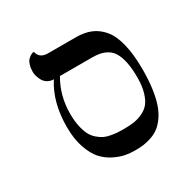

<svg xmlns="http://www.w3.org/2000/svg" viewBox="-135 -674 780 802"><g transform="rotate(-30 255.0 -273.0)"><path d="M332 -415H175.8Q133.8 -344.2 133.8 -256.8Q133.8 -223.1 139.6 -196.3Q145.5 -169.4 154.3 -152.3Q163.1 -135.3 177.5 -122.8Q191.9 -110.4 204.6 -104.2Q217.3 -98.1 235.8 -94.7Q254.4 -91.3 266.1 -90.6Q277.8 -89.8 295.9 -89.8Q324.2 -89.8 345 -92.8Q365.7 -95.7 387.2 -105.5Q408.7 -115.2 422.4 -132.1Q436 -148.9 444.6 -178.5Q453.1 -208 453.1 -249Q453.1 -334 427 -374.5Q400.9 -415 332 -415ZM293 11.2Q269.5 11.2 246.8 7.1Q224.1 2.9 195.3 -11.2Q166.5 -25.4 145.3 -48.8Q124 -72.3 109.1 -115.2Q94.2 -158.2 94.2 -214.8Q94.2 -335 147 -416Q130.4 -416 117.7 -423.8Q105 -431.6 98.6 -443.4Q92.3 -455.1 89.1 -466.1Q85.9 -477.1 85.9 -485.8Q85.9 -504.9 90.6 -519.5Q95.2 -534.2 102.1 -541Q108.9 -547.9 115.7 -551.8Q122.6 -555.7 127 -556.6L131.8 -557.1Q139.2 -522 180.2 -522H314Q355 -522 385.5 -509.5Q416 -497.1 439.9 -468.8Q463.9 -440.4 476.3 -389.4Q488.8 -338.4 488.8 -266.1Q488.8 -214.8 482.9 -173.6Q477.1 -132.3 467 -103.8Q457 -75.2 442.1 -54.2Q427.2 -33.2 411.1 -20.8Q395 -8.3 374 -1Q353 6.3 334.5 8.8Q315.9 11.2 293 11.2Z"/></g></svg>

Font: Linear Smooth
Style: Regular
Weight: 400
Designer: Philipp H. Poll, Flanker
Foundry: Philipp H. Poll, reworked by Flanker
Version: Version 1.061 | FøM Fix